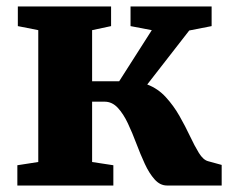

<svg xmlns="http://www.w3.org/2000/svg" viewBox="-20 -572 713 592"><path d="M33.5 0V-62.5L98 -72.5V-479L35 -491.5V-552H322.5V-491.5L264 -479V-321.5H347.5L448 -479L382.5 -491.5V-552H632.5V-491.5L563.5 -478L434 -311.5Q467 -299 491.2 -272.5Q515.5 -246 533.5 -214.2Q551.5 -182.5 565.8 -152.2Q580 -122 593.2 -100.5Q606.5 -79 621.5 -75L663.5 -63.5V0H495Q473.5 0 456.8 -18.8Q440 -37.5 426.5 -66.8Q413 -96 400.5 -129.2Q388 -162.5 374.2 -191.8Q360.5 -221 343 -239.8Q325.5 -258.5 302.5 -258.5H264V-72.5L329.5 -62.5V0Z"/></svg>

Font: Merriweather 28pt Black
Style: Regular
Weight: 900
Version: Version 2.100